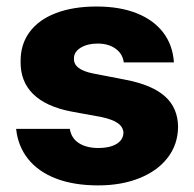

<svg xmlns="http://www.w3.org/2000/svg" viewBox="-20 -557 593 587"><path d="M278.3 -423.8Q247.1 -423.8 226.3 -410.9Q205.6 -397.9 206.1 -377.9Q204.6 -343.8 266.6 -332L367.2 -312.5Q446.3 -296.9 485.1 -261.7Q523.9 -226.6 524.4 -168.9Q523.9 -115.7 492.9 -75.2Q461.9 -34.7 406.7 -12.5Q351.6 9.8 280.3 9.8Q205.6 9.8 151.1 -11.2Q96.7 -32.2 65.7 -71.3Q34.7 -110.4 29.3 -163.1H193.4Q197.8 -134.8 220.9 -119.6Q244.1 -104.5 281.2 -104.5Q315.4 -104.5 336.2 -116.9Q356.9 -129.4 357.4 -151.4Q356.4 -168.9 340.3 -180.4Q324.2 -191.9 290 -199.2L199.2 -215.8Q121.1 -230.5 81.5 -269.3Q42 -308.1 43 -369.1Q42.5 -421.4 70.6 -459.2Q98.6 -497.1 151.4 -517.1Q204.1 -537.1 275.4 -537.1Q346.2 -537.1 398.2 -516.4Q450.2 -495.6 479.2 -457.3Q508.3 -418.9 511.7 -366.2H358.4Q355 -392.6 333.3 -408.2Q311.5 -423.8 278.3 -423.8Z"/></svg>

Font: Pretendard Std ExtraBold
Style: Regular
Weight: 800
Designer: Base glyphs from Inter by Rasmus Andersson; Hangeul glyphs from Noto Sans CJK(Source Han Sans) by Jang Soo-young and Kan
Foundry: Kil Hyung-jin
Version: Version 1.309